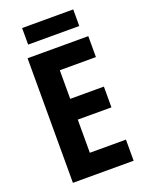

<svg xmlns="http://www.w3.org/2000/svg" viewBox="-162 -956 787 1034"><g transform="rotate(-20 232.0 -438.5)"><path d="M419 0H71V-714H419V-594H212V-430H405V-311H212V-121H419ZM392 -877V-782H99V-877Z"/></g></svg>

Font: Noto Sans Khmer UI Condensed
Style: Bold
Weight: 700
Width: 3
Designer: Danh Hong and the Monotype Design Team
Foundry: Monotype Imaging Inc.
Version: Version 2.002; ttfautohint (v1.8.4.7-5d5b)